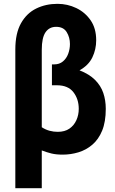

<svg xmlns="http://www.w3.org/2000/svg" viewBox="-20 -796 600 1002"><path d="M60 186V-538Q60 -622 89.5 -674.5Q119 -727 169 -751.5Q219 -776 280 -776Q332 -776 378 -754Q424 -732 453 -690Q482 -648 482 -586Q482 -538 462 -496.5Q442 -455 395 -429Q446 -409 476 -379Q506 -349 519 -311Q532 -273 532 -228Q532 -160 513 -114Q494 -68 461.5 -40.5Q429 -13 389 -1Q349 11 307 11Q273 11 248.5 5Q224 -1 198 -11V186ZM281 -108Q318 -108 342 -124.5Q366 -141 378.5 -168.5Q391 -196 391 -228Q391 -279 363 -315Q335 -351 277 -351H251V-460H263Q290 -460 308.5 -475.5Q327 -491 336 -515.5Q345 -540 345 -566Q345 -601 328 -628.5Q311 -656 273 -656Q237 -656 217.5 -627.5Q198 -599 198 -536V-132Q218 -119 239 -113.5Q260 -108 281 -108Z"/></svg>

Font: Ubuntu Sans Mono
Style: Bold
Weight: 700
Monospace: yes
Designer: Dalton Maag Ltd
Foundry: Dalton Maag Ltd
Version: Version 1.006